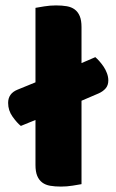

<svg xmlns="http://www.w3.org/2000/svg" viewBox="-20 -681 430 709"><path d="M281 -448 332 -470Q339 -464 347 -455Q355 -446 362.5 -435Q370 -424 375 -410.5Q380 -397 380 -384Q380 -366 370 -354.5Q360 -343 344 -336L281 -309V-1Q270 1 248.5 4.5Q227 8 205 8Q183 8 165.5 5Q148 2 136 -7Q124 -16 117.5 -31.5Q111 -47 111 -72V-238L57 -216Q43 -227 26.5 -250Q10 -273 10 -301Q10 -336 45 -350L111 -377V-652Q122 -654 143.5 -657.5Q165 -661 187 -661Q209 -661 226.5 -658Q244 -655 256 -646Q268 -637 274.5 -621.5Q281 -606 281 -581Z"/></svg>

Font: Baloo Bhai
Style: Regular
Weight: 400
Designer: Supriya Tembe, Noopur Datye and Ek Type
Foundry: Ek Type
Version: Version 1.100;PS 1.000;hotconv 1.0.88;makeotf.lib2.5.647800;